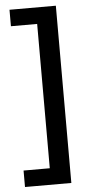

<svg xmlns="http://www.w3.org/2000/svg" viewBox="-59 -748 448 941"><g transform="rotate(-5 165.0 -278.0)"><path d="M25 77H154V-633H25V-714H253V158H25Z"/></g></svg>

Font: Noto Sans Hebrew Medium
Style: Regular
Weight: 500
Designer: Monotype Design Team
Foundry: Monotype Imaging Inc.
Version: Version 2.003